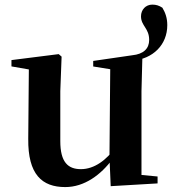

<svg xmlns="http://www.w3.org/2000/svg" viewBox="-20 -774 727 811"><path d="M255.7 16.2C336.2 16.2 406.2 -35.2 456 -103H503.2L469.6 -153.8C430.2 -98 378.5 -59.5 321.8 -59.5C267.4 -59.5 234.7 -88.6 234.7 -177.8V-388.7L240.2 -534.8L228 -545.4L28.4 -520.2V-493.5L132 -475.4L102 -497.7L99.3 -187.9C97.6 -37 157.3 16.2 255.7 16.2ZM447.6 12.4 645.6 0.7V-28.5L577.6 -35V-388.7L581.6 -541L537.7 -517.5C626.9 -524.7 686.6 -585.5 686.6 -667.7C686.6 -697.4 678.8 -719.9 665.9 -741.4C651.8 -750.6 639.4 -754.5 623.4 -754.5C595.1 -754.5 575.6 -732.7 575.6 -705C575.6 -664.7 610.1 -655.1 610.1 -605.4C610.1 -569.2 586.8 -545.2 538 -540.5L373.7 -516.6V-493.2L445.6 -481.6L442.4 -111.9V-109.4Z"/></svg>

Font: Source Han Serif CN VF
Style: Regular
Weight: 250
Designer: Ryoko NISHIZUKA 西塚涼子 (kana & ideographs); Frank Grießhammer (Latin, Greek & Cyrillic); Wenlong ZHANG 张文龙 (bopomofo); San
Foundry: Adobe
Version: Version 2.002;hotconv 1.1.0;makeotfexe 2.6.0